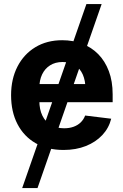

<svg xmlns="http://www.w3.org/2000/svg" viewBox="-20 -748 624 972"><path d="M92.3 204.1 417.5 -727.5H494.6L169.9 204.1ZM301.8 11.2Q219.7 11.2 160.2 -23.2Q100.6 -57.6 68.4 -119.9Q36.1 -182.1 36.1 -266.1Q36.1 -348.1 68.4 -410.9Q100.6 -473.6 158.9 -509Q217.3 -544.4 294.9 -544.4Q349.6 -544.4 396.2 -526.6Q442.9 -508.8 477.3 -473.9Q511.7 -439 531 -387.9Q550.3 -336.9 550.3 -270.5V-230.5H93.3V-322.3H479.5L412.6 -298.8Q412.6 -339.8 399.2 -370.4Q385.7 -400.9 359.9 -417.5Q334 -434.1 296.9 -434.1Q259.8 -434.1 233.4 -417.2Q207 -400.4 193.1 -371.1Q179.2 -341.8 179.2 -303.2V-238.8Q179.2 -193.8 194.6 -162.4Q210 -130.9 238.3 -114.7Q266.6 -98.6 304.7 -98.6Q331.1 -98.6 352.3 -106.2Q373.5 -113.8 388.4 -128.2Q403.3 -142.6 411.1 -163.1L543 -147Q531.2 -99.6 498 -64.2Q464.8 -28.8 414.8 -8.8Q364.7 11.2 301.8 11.2Z"/></svg>

Font: Inter 20pt
Style: Bold
Weight: 700
Version: Version 4.001;git-66647c0bb